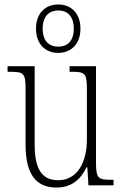

<svg xmlns="http://www.w3.org/2000/svg" viewBox="-20 -834 550 864"><path d="M242 -596C298 -596 342 -634 342 -705C342 -776 298 -814 242 -814C186 -814 142 -776 142 -705C142 -634 186 -596 242 -596ZM243 -624C203 -624 172 -647 172 -705C172 -763 203 -787 243 -787C281 -787 312 -763 312 -705C312 -647 281 -624 243 -624ZM234 10C301 10 343 -26 369 -81H373L378 0H491V-25H481C423 -25 412 -30 412 -101V-536H293V-511H300C364 -511 371 -505 371 -429V-205C371 -107 330 -23 242 -23C164 -23 136 -80 136 -184V-536H14V-511H23C84 -511 95 -506 95 -439V-184C95 -47 144 10 234 10Z"/></svg>

Font: Noto Serif Armenian Condensed ExtraLight
Style: Regular
Weight: 200
Width: 3
Designer: Monotype Design Team
Foundry: Monotype Imaging Inc.
Version: Version 2.008